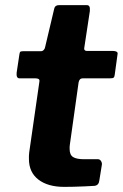

<svg xmlns="http://www.w3.org/2000/svg" viewBox="-20 -730 480 750"><path d="M231 0Q167 0 130 -28.5Q93 -57 93 -109Q93 -115 93 -121Q93 -127 94 -134L134 -412Q135 -419 130.5 -421.5Q126 -424 118 -424H56Q43 -424 45 -446L56 -519Q57 -527 60.5 -528.5Q64 -530 72 -530H141Q146 -530 150.5 -534.5Q155 -539 156 -545L192 -697Q195 -710 211 -710H319Q326 -710 329 -705Q332 -700 331 -687L309 -542Q308 -537 311 -534Q314 -531 319 -531H422Q430 -531 435.5 -528Q441 -525 439 -517L428 -437Q427 -429 423.5 -426.5Q420 -424 409 -424H303Q290 -424 287 -408L253 -166Q252 -161 252 -157Q252 -153 252 -148Q252 -125 265.5 -116.5Q279 -108 309 -108H363Q370 -108 374.5 -101Q379 -94 378 -87L368 -25Q366 -6 349 -4Q332 -3 310.5 -2Q289 -1 268 -0.5Q247 0 231 0Z"/></svg>

Font: Libre Franklin Thin
Style: Bold Italic
Weight: 700
Italic angle: -8°
Version: Version 3.000